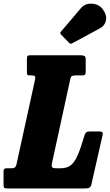

<svg xmlns="http://www.w3.org/2000/svg" viewBox="-64 -1061 618 1081"><path d="M-44 -22V-97Q-44 -113.5 -28.5 -113.5H-1.5Q12.5 -113.5 19.2 -118Q26 -122.5 29.5 -139L133.5 -613.5Q136.5 -627.5 132.2 -632Q128 -636.5 113.5 -636.5H104Q93 -636.5 90.2 -640Q87.5 -643.5 87.5 -655.5V-725.5Q87.5 -740.5 90.5 -745.2Q93.5 -750 108.5 -750H388.5Q402.5 -750 410.5 -746.2Q418.5 -742.5 418.5 -728V-658.5Q418.5 -644 413.8 -640.2Q409 -636.5 395 -636.5H362.5Q348.5 -636.5 341.8 -633.2Q335 -630 332 -617L228.5 -141.5Q225 -125 230 -119.2Q235 -113.5 254 -113.5H276Q311 -113.5 333 -129.5Q355 -145.5 372.8 -185.8Q390.5 -226 412 -299.5Q416.5 -313 423.2 -317Q430 -321 446 -321H493Q504 -321 509.5 -318Q515 -315 514.5 -304.5L451 -24.5Q448 -10 440 -5Q432 0 416 0H-22Q-36.5 0 -40.2 -3.5Q-44 -7 -44 -22ZM513 -1011Q538 -979 532.8 -947.8Q527.5 -916.5 496 -900L342 -817Q333 -811.5 325.5 -819.5L279.5 -866.5Q271.5 -875.5 280 -884L392 -1015.5Q407.5 -1034 430.8 -1038.8Q454 -1043.5 476.5 -1036.2Q499 -1029 513 -1011Z"/></svg>

Font: Besley* Condensed Heavy
Style: Italic
Weight: 800
Width: 3
Italic angle: -13°
Designer: Owen Earl
Foundry: indestructible type*
Version: Version 3.000; ttfautohint (v1.8.3)